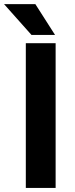

<svg xmlns="http://www.w3.org/2000/svg" viewBox="-54 -923 366 943"><path d="M219.2 0H72.8V-710.9H219.2ZM216.3 -751.5H100.6L-34.2 -902.8H119.6Z"/></svg>

Font: RobotoDraft
Style: Bold
Weight: 700
Version: Version 2.001150; 2014